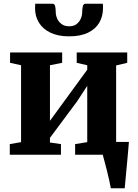

<svg xmlns="http://www.w3.org/2000/svg" viewBox="-20 -830 738 1030"><path d="M574.5 180Q572 164 566.2 138.2Q560.5 112.5 553.5 84.8Q546.5 57 540.2 33.8Q534 10.5 531 -0.5L496.5 -68.5H671.5Q670.5 -54 668.2 -28.5Q666 -3 663.2 27.5Q660.5 58 657.5 88Q654.5 118 652.5 142.5Q650.5 167 649 180ZM32.5 0V-57L93 -67.5V-480L34 -493V-548.5H313.5V-493L248 -480V-182L302 -256L448 -456V-480L391.5 -493V-548.5H662.5V-493L603 -479V-67.5L665.5 -57V0H383V-57L448 -67.5V-369.5L394.5 -287.5L248 -90.5V-65.5L307 -57V0ZM261.5 -810Q273.5 -810 276.2 -795.2Q279 -780.5 279 -766Q279 -748 286.8 -730.2Q294.5 -712.5 310.5 -700.8Q326.5 -689 351.5 -689Q375.5 -689 390.8 -700.8Q406 -712.5 413.5 -730.2Q421 -748 421 -766Q421 -780.5 424 -795.2Q427 -810 439 -810H531.5Q532.5 -805.5 532.5 -798Q532.5 -790.5 532.5 -786Q532.5 -743 512.8 -708.8Q493 -674.5 452.5 -654.8Q412 -635 350.5 -635Q291.5 -635 250.5 -654.8Q209.5 -674.5 188.8 -708.8Q168 -743 168 -786Q168 -792 168.5 -798Q169 -804 169 -810Z"/></svg>

Font: Merriweather 36pt ExtraBold
Style: Regular
Weight: 800
Designer: Eben Sorkin
Foundry: Eben Sorkin
Version: Version 2.100